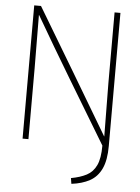

<svg xmlns="http://www.w3.org/2000/svg" viewBox="-62 -776 760 1045"><g transform="rotate(5 318.0 -253.0)"><path d="M368 222 363 191Q413 182 447.5 164Q482 146 500 108Q518 70 518 0Q410 -179 309 -346.5Q208 -514 113 -678H112L114 -386V0H82V-728H119Q225 -551 324 -385.5Q423 -220 523 -51H524L521 -343V-728H553V-1Q553 77 531 123.5Q509 170 467.5 192.5Q426 215 368 222Z"/></g></svg>

Font: Murecho ExtraLight
Style: Regular
Weight: 200
Designer: Neil Summerour
Foundry: Positype
Version: Version 1.010; ttfautohint (v1.8.3)